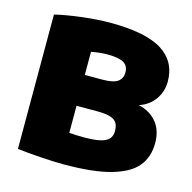

<svg xmlns="http://www.w3.org/2000/svg" viewBox="-110 -860 981 980"><g transform="rotate(15 380.5 -370.0)"><path d="M734 -215Q734 -143 694.5 -93.5Q655 -44 561.5 -17Q468 10 311 10Q260.5 10 188.5 5.2Q116.5 0.5 65 -6V-716Q125.5 -730.5 206.2 -740.2Q287 -750 354 -750Q542.5 -750 628.8 -695.5Q715 -641 715 -535Q715 -498.5 700.5 -467Q686 -435.5 660.8 -413.5Q635.5 -391.5 603 -381.5Q662 -368.5 698 -326.5Q734 -284.5 734 -215ZM297 -581V-459H390Q446.5 -459 470.2 -475.5Q494 -492 494 -525Q494 -558.5 468.8 -574.2Q443.5 -590 381 -590Q342 -590 297 -581ZM520 -222Q520 -248.5 510 -264.5Q500 -280.5 476 -288.2Q452 -296 410 -296H297V-153Q328 -150 377 -150Q432.5 -150 463.8 -158.2Q495 -166.5 507.5 -182Q520 -197.5 520 -222Z"/></g></svg>

Font: Encode Sans Expanded Black
Style: Regular
Weight: 900
Width: 7
Designer: Multiple Designers
Foundry: Impallari Type
Version: Version 2.000